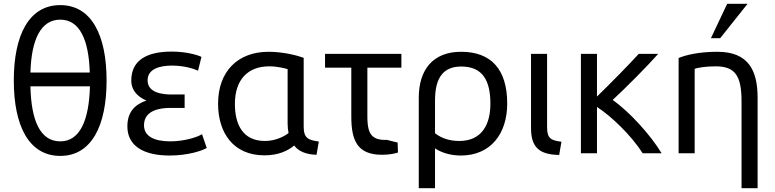

<svg xmlns="http://www.w3.org/2000/svg" viewBox="-20 -807 4102 1016"><path d="M299 -703C401 -703 450 -598 455 -423H141C146 -598 196 -703 299 -703ZM299 -59C193 -59 145 -168 141 -350H456C451 -168 402 -59 299 -59ZM299 -780C133 -780 53 -621 53 -381C53 -141 133 18 299 18C464 18 544 -141 544 -381C544 -621 464 -780 299 -780Z M892 -460C962 -459 1007 -442 1028 -433L1046 -506C1023 -517 964 -534 888 -534C751.4 -534 674.7 -484.5 674.7 -381C674.7 -324.6 714.4 -291.7 755 -275C693 -254 654 -214 654 -138C654 -33 743 16 877 16C976 16 1051 -10 1074 -24L1049 -97C1030 -84 961 -59 881 -59C794 -59 742 -87 742 -144C742 -225 829 -236 882 -236H957V-307H887C844 -307 761 -314 761 -382C761 -442.6 825.3 -460 892 -460Z M1502 -151C1502 -134 1504 -118 1507 -103C1488 -88 1441 -61 1382 -61C1263 -61 1223 -151 1223 -257C1223 -385 1291 -456 1405 -456C1451 -456 1493 -444 1502 -441ZM1537 -37C1557 -8 1599 11 1655 12L1667 -58C1613 -66 1587 -74 1587 -137V-501C1555 -513 1480 -533 1401 -533C1240 -533 1134 -431 1134 -258C1134 -103 1216 15 1379 15C1455 15 1504 -10 1537 -37Z M2084 -53C2069 -56 2054 -60 2027 -67C2022.8 -66.8 2018.8 -66.6 2014.9 -66.6C1987 -66.6 1965.8 -73.1 1950 -88C1932 -105 1924 -137 1924 -191V-449H2104V-522H1700V-449H1839V-190C1839 -63 1871 12 2002 12C2042 12 2072 5 2086 0Z M2282 -276C2282 -401 2330 -455 2421 -455C2536 -455 2575 -378 2575 -258C2575 -154 2534 -61 2410 -61C2362 -61 2317 -74 2282 -102ZM2418 16C2579 16 2664 -102 2664 -259C2664 -441 2578 -533 2420 -533C2270 -533 2196 -437 2196 -290V189H2282V-22C2305 -6 2353 16 2418 16Z M2951 -57C2896 -64 2875 -74 2875 -133V-522H2790V-129C2790 -26 2835 11 2939 13Z M3139 4V-241C3214 -193 3321 -90 3381 4H3481C3423 -92 3312 -215 3222 -278C3285 -336 3402 -453 3463 -522H3360C3317 -474 3210 -365 3139 -296V-522H3054V4Z M3791 -605 3936 -787H3828L3742 -605ZM3571 4H3656V-443C3670 -448 3711 -456 3767 -456C3871 -456 3904 -405 3904 -270V189H3989V-290C3989 -435 3940 -533 3776 -533C3679 -533 3609 -516 3571 -500Z"/></svg>

Font: Repo
Style: Regular
Weight: 400
Designer: Stefan Peev
Foundry: Context Ltd
Version: Version 0.000